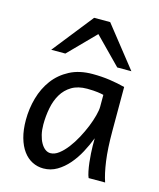

<svg xmlns="http://www.w3.org/2000/svg" viewBox="-118 -865 797 960"><g transform="rotate(15 281.0 -384.5)"><path d="M393.1 -420.9Q387.2 -422.4 379.9 -423.8Q372.6 -425.3 362.5 -426.5Q352.5 -427.7 339.1 -428.7Q325.7 -429.7 307.6 -429.7Q259.8 -429.7 227.8 -410.4Q195.8 -391.1 176.8 -359.1Q157.7 -327.1 149.7 -285.6Q141.6 -244.1 141.6 -200.2Q141.6 -171.9 147.2 -148.2Q152.8 -124.5 162.6 -107.2Q172.4 -89.8 185.1 -80.3Q197.8 -70.8 212.4 -70.8Q233.9 -70.8 255.6 -87.4Q277.3 -104 297.4 -130.1Q317.4 -156.2 335 -188.7Q352.5 -221.2 365.5 -253.2Q378.4 -285.2 385.7 -313.5Q393.1 -341.8 393.1 -358.9ZM429.7 0Q424.3 -11.7 420.2 -32.2Q416 -52.7 413.3 -75.9Q410.6 -99.1 409.2 -122.1Q407.7 -145 407.7 -161.1V-200.2Q393.1 -162.1 372.8 -124.3Q352.5 -86.4 326.4 -56.2Q300.3 -25.9 268.1 -6.8Q235.8 12.2 197.8 12.2Q167 12.2 140.1 -1.5Q113.3 -15.1 93.5 -42Q73.7 -68.8 62.5 -108.6Q51.3 -148.4 51.3 -200.2Q51.3 -258.3 66.9 -313.7Q82.5 -369.1 114.7 -412.4Q147 -455.6 196.8 -481.7Q246.6 -507.8 314.9 -507.8Q362.3 -507.8 404.3 -501.7Q446.3 -495.6 483.4 -485.8V-258.8Q483.4 -166.5 492.2 -103.8Q501 -41 515.1 0ZM83 -571.3 249 -781.2H332L498 -571.3H424.8L290.5 -708L156.2 -571.3Z"/></g></svg>

Font: Andika Compact
Style: Regular
Weight: 400
Designer: Victor Gaultney, Annie Olsen, Julie Remington, Don Collingsworth, Eric Hays, Becca Hirsbrunner
Foundry: SIL International
Version: Version 5.000 ; LnSpcTght